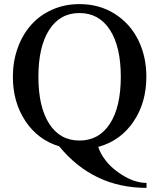

<svg xmlns="http://www.w3.org/2000/svg" viewBox="-20 -700 766 925"><path d="M686 205.1Q429.7 205.1 265.1 4.9Q162.1 -26.4 102.1 -117.2Q42 -208 42 -330.1Q42 -403.3 64.9 -467.8Q87.9 -532.2 129.2 -579.1Q170.4 -626 230.7 -653.1Q291 -680.2 362.8 -680.2Q458.5 -680.2 532.5 -633.5Q606.4 -586.9 645.8 -507.6Q685.1 -428.2 685.1 -330.1Q685.1 -205.1 622.6 -113.3Q560.1 -21.5 453.1 7.8Q478 79.1 549.3 130.1Q620.6 181.2 686 181.2ZM362.8 -22.9Q457 -22.9 509.5 -104Q562 -185.1 562 -330.1Q562 -475.1 509.5 -556.2Q457 -637.2 362.8 -637.2Q269 -637.2 217 -556.2Q165 -475.1 165 -330.1Q165 -185.1 217 -104Q269 -22.9 362.8 -22.9Z"/></svg>

Font: El Messiri SemiBold
Style: Regular
Weight: 600
Designer: Mohamed Gaber
Foundry: Kief Type Foundry
Version: Version 2.007;PS 002.007;hotconv 1.0.88;makeotf.lib2.5.64775